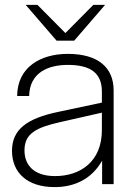

<svg xmlns="http://www.w3.org/2000/svg" viewBox="-20 -752 529 784"><path d="M397 0H444V-383C444 -475 382 -532 257 -532C147 -532 51 -479 50 -360H99C101 -456 177 -487 257 -487C348 -487 396 -455 396 -378V-333L217 -295C89 -268 29 -223 29 -136C29 -48 90 12 203 12C283 12 354 -20 397 -96ZM80 -138C80 -207 128 -231 224 -253L396 -292V-221C396 -92 308 -33 205 -33C119 -33 80 -77 80 -138ZM85 -732 211 -586H283L409 -732H361L247 -617L133 -732Z"/></svg>

Font: Aspekta 200
Style: Regular
Weight: 200
Designer: Ivo Dolenc
Version: Version 2.000